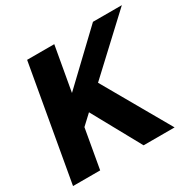

<svg xmlns="http://www.w3.org/2000/svg" viewBox="-157 -872 1037 1032"><g transform="rotate(-30 362.0 -355.5)"><path d="M10.7 0H179.2L222.2 -243.7L724.1 -710.9H544.9L255.9 -436L304.7 -710.9H136.2ZM448.7 0H641.1L381.8 -453.6L265.6 -332.5Z"/></g></svg>

Font: Roboto Flex
Style: wght 800 wdth 100 opsz 14.0 GRAD 0.00 slnt -10.00 XTRA 468 XOPQ 96 YOPQ 79 YTLC 514 YTUC 712 YTAS 750 YTDE -203.00 YTFI 738
Weight: 800
Italic angle: -10°
Designer: Berlow after Robertson
Foundry: Google
Version: Version 3.100